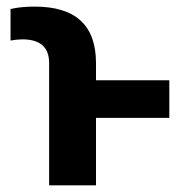

<svg xmlns="http://www.w3.org/2000/svg" viewBox="-20 -558 541 578"><path d="M127.9 0V-368.2Q127.9 -439.5 47.4 -439.5Q32.2 -439.5 11.7 -436V-530.8Q41.5 -538.1 85 -538.1Q269 -538.1 269 -368.2V-316.4H489.7V-203.1H269V0Z"/></svg>

Font: Roboto
Style: Bold
Weight: 700
Designer: Google
Version: Version 2.134; 2016; ttfautohint (v1.6)